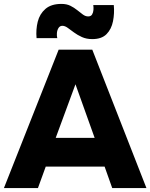

<svg xmlns="http://www.w3.org/2000/svg" viewBox="-22 -962 769 982"><path d="M-2 0 278 -708H450L727 0H552L513 -110H212L172 0ZM263 -257H462L364 -531ZM450 -762Q420 -762 397 -772.5Q374 -783 356.5 -796Q339 -809 324.5 -819.5Q310 -830 297 -830Q284 -830 277 -818.5Q270 -807 269 -792Q268 -777 271 -767H165Q161 -811 171 -851Q181 -891 210.5 -916.5Q240 -942 292 -942Q319 -942 338 -932.5Q357 -923 372.5 -910.5Q388 -898 401.5 -888Q415 -878 429 -878Q443 -878 449 -888Q455 -898 456 -911.5Q457 -925 455 -936H560Q564 -894 556 -853.5Q548 -813 523 -787.5Q498 -762 450 -762Z"/></svg>

Font: Onest ExtraBold
Style: Regular
Weight: 800
Designer: Dmitri Voloshin, Andrey Kudryavtsev
Foundry: Dmitri Voloshin, Andrey Kudryavtsev
Version: Version 1.000;gftools[0.9.33]